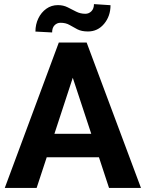

<svg xmlns="http://www.w3.org/2000/svg" viewBox="-20 -919 712 939"><path d="M513.2 0 463.9 -149.9H208.5L159.2 0H3.4L267.6 -710.9H403.8L669.4 0ZM246.1 -264.6H426.3L335.9 -538.6ZM439.5 -898.9 520.5 -893.6Q520.5 -840.3 489.3 -802.7Q458 -765.1 410.2 -765.1Q378.9 -765.1 358.6 -775.6Q338.4 -786.1 320.1 -796.9Q301.8 -807.6 275.9 -807.6Q258.8 -807.6 246.8 -795.4Q234.9 -783.2 234.9 -760.3L153.3 -764.6Q153.3 -799.8 167.5 -829.1Q181.6 -858.4 206.5 -876.2Q231.4 -894 263.2 -894Q289.6 -894 310.8 -883.3Q332 -872.6 352.5 -862.1Q373 -851.6 397.5 -851.6Q414.6 -851.6 427 -864Q439.5 -876.5 439.5 -898.9Z"/></svg>

Font: Vazirmatn RD UI FD
Style: Bold
Weight: 700
Designer: Saber Rastikerdar
Foundry: Saber Rastikerdar
Version: Version 33.003